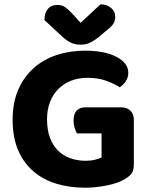

<svg xmlns="http://www.w3.org/2000/svg" viewBox="-20 -861 699 898"><path d="M606 -92Q606 -63 595 -49Q584 -35 560 -21Q546 -13 526 -6Q506 1 481.5 6Q457 11 430.5 14Q404 17 378 17Q306 17 244.5 -1.5Q183 -20 137 -59Q91 -98 65 -158Q39 -218 39 -302Q39 -381 65.5 -441.5Q92 -502 137.5 -542.5Q183 -583 244.5 -603.5Q306 -624 377 -624Q470 -624 525 -595Q580 -566 580 -521Q580 -498 568 -480.5Q556 -463 540 -453Q515 -469 477.5 -483Q440 -497 389 -497Q347 -497 312.5 -483.5Q278 -470 253 -445Q228 -420 214 -384Q200 -348 200 -303Q200 -254 213.5 -217.5Q227 -181 251 -157Q275 -133 308.5 -121Q342 -109 381 -109Q405 -109 424.5 -114Q444 -119 455 -124V-237H340Q334 -247 329 -263Q324 -279 324 -297Q324 -329 339 -344Q354 -359 378 -359H546Q574 -359 590 -343.5Q606 -328 606 -300ZM357 -754Q380 -775 404 -798Q428 -821 451 -841Q480 -840 499.5 -824Q519 -808 519 -783Q519 -763 509.5 -749Q500 -735 475 -716L441 -687Q415 -667 397 -659.5Q379 -652 357 -652Q330 -652 309.5 -662.5Q289 -673 271 -690L188 -767Q188 -801 204 -819.5Q220 -838 249 -838Q268 -838 283.5 -828Q299 -818 325 -790Z"/></svg>

Font: Baloo 2 Latin
Style: Bold
Weight: 400
Designer: Sarang Kulkarni and Ek Type
Foundry: Ek Type
Version: Version 1.001